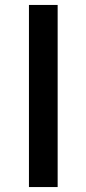

<svg xmlns="http://www.w3.org/2000/svg" viewBox="-20 -756 349 776"><path d="M97 -736H213V0H97Z"/></svg>

Font: Kinto Sans Med
Style: Regular
Weight: 500
Designer: Authors: Ryoko NISHIZUKA  (kana & ideographs); Paul D. Hunt (Latin, Greek & Cyrillic); Wenlong ZHANG  (bopomofo); Sandol
Foundry: Adobe Systems Incorporated, ookami Inc.
Version: Version 0.001